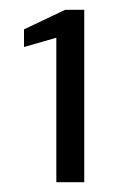

<svg xmlns="http://www.w3.org/2000/svg" viewBox="-20 -724 235 392"><path d="M95 -352V-647L29 -628V-664L113 -704H152V-352Z"/></svg>

Font: DM Sans 18pt Light
Style: Regular
Weight: 300
Designer: Colophon Foundry, Jonny Pinhorn
Foundry: Colophon Foundry
Version: Version 4.004;gftools[0.9.30]